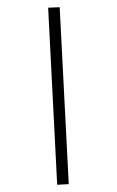

<svg xmlns="http://www.w3.org/2000/svg" viewBox="-160 -808 646 1063"><g transform="rotate(15 163.5 -276.5)"><path d="M284 200 -18 -734 43 -753 345 180Z"/></g></svg>

Font: Piazzolla Thin
Style: Bold
Weight: 700
Version: Version 2.005